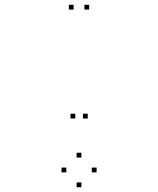

<svg xmlns="http://www.w3.org/2000/svg" viewBox="-20 -760 660 802"><path d="M352.5 -720V-740H332.5V-720ZM287.5 -720V-740H267.5V-720ZM294.5 -265V-285H274.5V-265ZM346.5 -265V-285H326.5V-265ZM383.5 -40V-60H363.5V-40ZM320 -102V-122H300V-102ZM257 -40V-60H237V-40ZM320 22V2H300V22Z"/></svg>

Font: Monaspace Radon Dots Var
Style: Regular
Weight: 400
Designer: Riley Cran and the Lettermatic Team
Version: Version 1.100 (Monaspace Radon Dots)